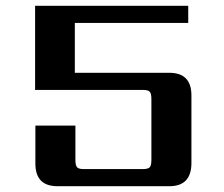

<svg xmlns="http://www.w3.org/2000/svg" viewBox="-20 -642 772 662"><path d="M238 -391H564Q640 -391 640 -313V-80Q640 0 564 0H178Q102 0 102 -78V-209H240V-91Q240 -72 245.5 -65.5Q251 -59 269 -59H472Q491 -59 496.5 -65.5Q502 -72 502 -91V-300Q502 -319 496.5 -325.5Q491 -332 472 -332H101V-622H629V-563H238Z"/></svg>

Font: Sarpanch SemiBold
Style: Regular
Weight: 600
Designer: Manushi Parikh (Devanagari and Latin), Jyotish Sonowal (Devanagari)
Foundry: Indian Type Foundry
Version: Version 2.004;PS 1.0;hotconv 1.0.78;makeotf.lib2.5.61930; tt